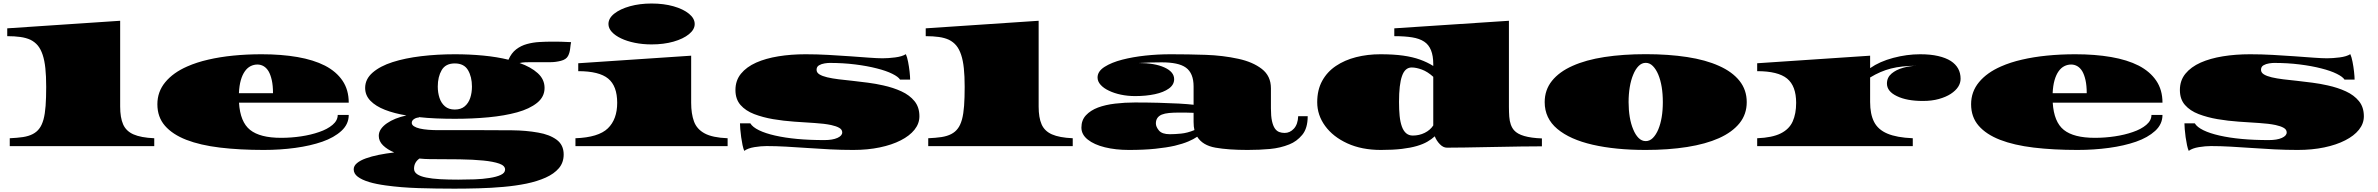

<svg xmlns="http://www.w3.org/2000/svg" viewBox="-20 -848 13796 1114"><path d="M36.6 0V-45.9Q58.6 -46.9 77.6 -48.6Q96.7 -50.3 113.3 -52.7Q179.7 -63 208 -102.1Q222.7 -120.6 232.4 -154.8Q241.2 -187.5 244.6 -233.9Q248 -280.3 248 -343.8Q248 -407.7 243.2 -451.7Q233.9 -542 199.2 -584Q182.1 -604.5 156.7 -617.2Q131.3 -628.9 97.9 -633.5Q64.5 -638.2 22 -638.2V-683.6L677.2 -727.5V-229.5Q677.2 -166 694.3 -126.7Q711.4 -87.4 754.4 -68.4Q797.4 -49.3 875 -45.9V0Z M1510.3 22Q1370.1 22 1256.1 8.3Q1142.1 -5.4 1061.5 -36.6Q981 -67.9 937 -118.4Q893.1 -168.9 893.1 -243.2Q893.1 -315.9 939 -371.3Q984.9 -426.8 1066.4 -462.4Q1121.6 -486.8 1188.5 -502Q1255.4 -517.6 1333.5 -525.4Q1411.6 -533.2 1497.6 -533.2Q1612.3 -533.2 1705.6 -517.1Q1798.8 -501 1865.2 -467.3Q1931.2 -433.1 1967.3 -379.9Q2003.4 -326.7 2003.4 -252.4H1366.7Q1373.5 -140.1 1431.2 -94.2Q1488.8 -48.3 1610.8 -48.3Q1669.9 -48.3 1727.1 -56.9Q1784.2 -65.4 1831.5 -82Q1879.4 -98.1 1909.4 -123.5Q1939.5 -148.9 1939.5 -181.2H2003.4Q2003.4 -127.4 1960.9 -88.6Q1918.5 -49.8 1850.1 -25.9Q1781.2 -2 1693.4 10Q1605.5 22 1510.3 22ZM1366.2 -307.1H1564Q1564 -351.6 1556.9 -383.1Q1549.8 -414.6 1538.1 -434.6Q1525.9 -454.6 1509.3 -464.1Q1492.7 -473.6 1473.6 -473.6Q1452.6 -473.6 1433.8 -464.1Q1415 -454.6 1400.9 -434.6Q1386.2 -414.1 1377.2 -382.6Q1368.2 -351.1 1366.2 -307.1Z M2616.7 246.6Q2508.8 246.6 2407.7 243.4Q2306.6 240.2 2218.8 228Q2190.4 224.1 2166.3 219.2Q2142.1 214.4 2121.1 208Q2079.6 195.3 2055.9 177.5Q2032.2 159.7 2032.2 134.3Q2032.2 114.3 2051.3 98.4Q2070.3 82.5 2103 70.8Q2135.3 59.1 2177.7 50.5Q2220.2 42 2267.1 36.6Q2227.1 19.5 2202.4 -4.6Q2177.7 -28.8 2177.7 -59.6Q2177.7 -81.1 2190.4 -99.4Q2203.1 -117.7 2225.1 -132.8Q2268.6 -163.1 2337.9 -178.2Q2267.1 -189.9 2213.4 -210.9Q2159.7 -231.9 2129.2 -263.4Q2098.6 -294.9 2098.6 -337.9Q2098.6 -389.2 2142.3 -427Q2186 -464.8 2258.3 -487.8Q2330.1 -510.7 2423.3 -522Q2516.6 -533.2 2619.1 -533.2Q2704.1 -533.2 2783.4 -525.6Q2862.8 -518.1 2930.2 -501.5Q2946.8 -540 2974.6 -561.5Q3002.4 -583 3037.4 -592.5Q3072.3 -602.1 3109.6 -604.2Q3147 -606.4 3182.6 -606.4Q3205.6 -606.4 3233.2 -606Q3260.7 -605.5 3293.5 -603.5Q3290.5 -589.8 3288.1 -565.9Q3285.6 -542 3275.9 -523.4Q3265.1 -502.9 3234.4 -495.1Q3203.6 -487.3 3176.3 -487.3H3063Q3044.4 -487.3 3027.1 -486.6Q3009.8 -485.8 2994.6 -482.4Q3060.1 -459.5 3099.9 -423.6Q3139.6 -387.7 3139.6 -337.9Q3139.6 -286.1 3096.2 -251.2Q3052.7 -216.3 2980.5 -196.3Q2907.7 -176.3 2815.2 -167.5Q2722.7 -158.7 2619.1 -158.7Q2564.5 -158.7 2511.7 -160.9Q2459 -163.1 2409.7 -168.5L2410.2 -166Q2395.5 -166 2382.3 -157.2Q2369.1 -148.4 2369.1 -135.3Q2369.1 -123.5 2382.1 -115.2Q2395 -106.9 2416 -102.1Q2437.5 -97.2 2465.1 -95Q2492.7 -92.8 2522.9 -92.8H2781.7Q2870.6 -92.8 2951.4 -92Q3032.2 -91.3 3103 -78.6Q3168.5 -67.4 3209.5 -37.4Q3250.5 -7.3 3250.5 48.3Q3250.5 95.2 3222.7 127.9Q3194.8 160.6 3146.2 182.4Q3097.7 204.1 3034.7 217.3Q2972.7 230 2901.1 236.3Q2829.6 242.7 2756.6 244.6Q2683.6 246.6 2616.7 246.6ZM2618.7 -212.4Q2654.3 -212.4 2676.3 -231Q2698.2 -249.5 2708.3 -279.8Q2718.3 -310.1 2718.3 -345.7Q2718.3 -402.3 2695.3 -441.2Q2672.4 -480 2618.7 -480Q2565.4 -480 2542.7 -441.2Q2520 -402.3 2520 -345.7Q2520 -310.5 2530 -280Q2540 -249.5 2561.8 -231Q2583.5 -212.4 2618.7 -212.4ZM2639.2 194.3Q2686.5 194.3 2733.9 192.6Q2781.2 190.9 2820.3 184.6Q2859.9 178.7 2885.3 167Q2910.6 155.3 2910.6 135.7Q2910.6 113.3 2876.7 101.3Q2842.8 89.4 2784.7 83.5Q2726.1 77.6 2645.8 76.4Q2565.4 75.2 2472.7 75.2Q2458 75.2 2443.1 74.2Q2428.2 73.2 2413.6 71.8Q2382.3 93.8 2382.3 130.9Q2382.3 150.4 2400.6 162.8Q2418.9 175.3 2452.6 182.1Q2486.3 189 2533.7 191.7Q2581.1 194.3 2639.2 194.3Z M3760.3 -590.3Q3709 -590.3 3663.3 -599.6Q3617.7 -608.9 3584 -625Q3549.8 -641.1 3530 -662.6Q3510.3 -684.1 3510.3 -708.5Q3510.3 -742.2 3544.2 -769Q3578.1 -795.9 3635 -811.8Q3691.9 -827.6 3760.3 -827.6Q3831.1 -827.6 3887.7 -811.5Q3944.3 -795.4 3977.5 -768.3Q4010.7 -741.2 4010.7 -708.5Q4010.7 -676.8 3977.5 -649.7Q3944.3 -622.6 3887.7 -606.4Q3831.1 -590.3 3760.3 -590.3ZM3318.8 0V-45.9Q3452.6 -50.8 3506.8 -103.3Q3561 -155.8 3561 -251.5Q3561 -349.1 3508.5 -392.1Q3456.1 -435.1 3335 -435.1V-481L3990.2 -524.9V-251.5Q3990.2 -188 4006.6 -143.3Q4022.9 -98.6 4068.4 -74Q4113.8 -49.3 4201.7 -45.9V0Z M4298.3 27.3Q4293 15.6 4288.3 -6.1Q4283.7 -27.8 4280.3 -52.5Q4276.9 -77.1 4275.1 -98.9Q4273.4 -120.6 4273.4 -132.3H4333.5Q4346.7 -110.4 4383.8 -92.3Q4420.9 -74.2 4477.1 -61.5Q4592.3 -35.2 4762.7 -35.2Q4810.5 -35.2 4838.9 -47.9Q4866.7 -60.5 4866.7 -79.6Q4866.7 -96.2 4849.4 -106.2Q4832 -116.2 4802.2 -122.6Q4762.7 -130.9 4707 -134.3Q4651.4 -137.7 4588.6 -142.1Q4525.9 -146.5 4465.3 -156.7Q4405.8 -167 4356 -186Q4306.2 -205.1 4276.6 -238.8Q4247.1 -272.5 4247.1 -325.7Q4247.1 -380.9 4279.1 -420.2Q4311 -459.5 4367.7 -484.9Q4422.9 -509.3 4496.1 -521.2Q4569.3 -533.2 4653.8 -533.2Q4719.2 -533.2 4785.4 -529.5Q4851.6 -525.9 4912.1 -521.5Q4973.1 -517.1 5022.7 -513.4Q5072.3 -509.8 5100.6 -509.8Q5134.3 -509.8 5174.1 -514.9Q5213.9 -520 5235.8 -533.7Q5243.2 -518.1 5248.8 -489.3Q5254.4 -460.4 5257.6 -431.6Q5260.7 -402.8 5260.7 -386.2H5202.1Q5192.4 -402.3 5157 -419.9Q5121.6 -437.5 5066.9 -451.2Q5012.2 -465.3 4942.1 -474.1Q4872.1 -482.9 4793.5 -482.9Q4782.7 -482.9 4764.6 -480.2Q4746.6 -477.5 4732.2 -469.2Q4717.8 -460.9 4717.8 -442.9Q4717.8 -426.8 4734.4 -416.5Q4751 -406.2 4779.8 -399.4Q4808.6 -392.6 4846.7 -387.9Q4884.8 -383.3 4927.7 -378.9Q4970.7 -374 5016.1 -368.2Q5061.5 -362.3 5104.5 -352.5Q5162.6 -339.8 5210.2 -317.9Q5257.8 -295.9 5286.1 -261Q5314.5 -226.1 5314.5 -173.3Q5314.5 -130.9 5285.9 -95.2Q5257.3 -59.6 5206.1 -33.7Q5154.8 -7.3 5084.5 7.3Q5014.2 22 4930.7 22Q4862.3 22 4795.7 18.6Q4729 15.1 4665.5 10.7Q4602.1 6.3 4542 2.9Q4481.9 -0.5 4427.2 -0.5Q4395 -0.5 4357.4 5.6Q4319.8 11.7 4298.3 27.3Z M5365.7 0V-45.9Q5387.7 -46.9 5406.7 -48.6Q5425.8 -50.3 5442.4 -52.7Q5508.8 -63 5537.1 -102.1Q5551.8 -120.6 5561.5 -154.8Q5570.3 -187.5 5573.7 -233.9Q5577.1 -280.3 5577.1 -343.8Q5577.1 -407.7 5572.3 -451.7Q5563 -542 5528.3 -584Q5511.2 -604.5 5485.8 -617.2Q5460.4 -628.9 5427 -633.5Q5393.6 -638.2 5351.1 -638.2V-683.6L6006.3 -727.5V-229.5Q6006.3 -166 6023.4 -126.7Q6040.5 -87.4 6083.5 -68.4Q6126.5 -49.3 6204.1 -45.9V0Z M6529.8 22Q6453.1 22 6390.6 6.6Q6328.1 -8.8 6291.3 -38.1Q6254.4 -67.4 6254.4 -107.9Q6254.4 -150.9 6280.8 -179.2Q6307.1 -207.5 6350.6 -224.1Q6394 -240.2 6450 -246.8Q6505.9 -253.4 6564.9 -253.4Q6635.7 -253.4 6701.2 -251.7Q6766.6 -250 6819.6 -247.1Q6872.6 -244.1 6905.3 -240.2V-346.2Q6905.3 -423.3 6860.8 -455.6Q6838.4 -471.7 6803 -479Q6767.6 -486.3 6719.7 -486.3Q6648.4 -486.3 6585.9 -482.4Q6679.2 -482.4 6735.8 -456.8Q6792.5 -431.2 6792.5 -388.7Q6792.5 -356.4 6762.2 -334.5Q6731.9 -312.5 6680.7 -301.5Q6629.4 -290.5 6566.4 -290.5Q6522.9 -290.5 6483.6 -298.8Q6444.3 -307.1 6414.1 -321.8Q6383.8 -335.9 6366 -355.7Q6348.1 -375.5 6348.1 -398.4Q6348.1 -434.1 6388.7 -460Q6429.2 -485.8 6492.2 -502Q6553.2 -517.6 6624.8 -525.4Q6696.3 -533.2 6772.9 -533.2Q6875.5 -533.2 6975.3 -529.8Q7075.2 -526.4 7165 -506.8Q7248.5 -488.8 7301.3 -448Q7354 -407.2 7354 -335.9V-219.2Q7354 -173.8 7360.1 -146Q7366.2 -118.2 7377 -102.5Q7387.7 -87.4 7402.3 -82Q7417 -76.7 7433.6 -76.7Q7464.4 -76.7 7487.3 -101.6Q7510.3 -126.5 7512.2 -173.8H7567.4Q7567.4 -103.5 7535.6 -65.4Q7503.9 -27.3 7460.9 -10.3Q7409.2 10.7 7348.4 16.4Q7287.6 22 7218.3 22Q7107.4 22 7032.5 8.8Q6957.5 -4.4 6926.3 -54.7Q6905.8 -40.5 6874.3 -27.1Q6842.8 -13.7 6795.9 -2.4Q6748.5 8.3 6683.1 15.1Q6617.7 22 6529.8 22ZM6767.6 -69.3Q6795.9 -69.3 6832.3 -72.8Q6868.7 -76.2 6910.2 -93.3Q6905.3 -112.3 6905.3 -141.1V-193.4Q6884.3 -194.3 6862.8 -194.6Q6841.3 -194.8 6821.3 -194.8Q6788.1 -194.8 6762.9 -192.4Q6737.8 -189.9 6720.7 -183.1Q6686.5 -168.5 6686.5 -131.8Q6686.5 -112.3 6704.3 -90.8Q6722.2 -69.3 6767.6 -69.3Z M7992.2 22Q7880.9 22 7797.6 -16.1Q7714.4 -54.2 7668.5 -117.2Q7622.6 -180.2 7622.6 -254.9Q7622.6 -326.2 7651.4 -378.7Q7680.2 -431.2 7731 -465.3Q7781.7 -499.5 7848.1 -516.4Q7914.6 -533.2 7989.3 -533.2Q8065.4 -533.2 8120.8 -525.4Q8176.3 -517.6 8218.5 -502.4Q8260.7 -487.3 8295.9 -465.3V-476.6Q8295.9 -571.8 8243.2 -606.4Q8215.8 -624.5 8173.1 -631.3Q8130.4 -638.2 8069.8 -638.2V-683.6L8734.9 -727.5V-228.5Q8734.9 -212.9 8735.4 -198.5Q8735.8 -184.1 8736.8 -171.4Q8740.7 -119.1 8765.1 -91.8Q8802.2 -49.3 8926.3 -44.9V1Q8875 1 8803.2 2Q8731.4 2.9 8638.2 4.9Q8545.4 6.8 8480.5 7.8Q8415.5 8.8 8375 8.8Q8353.5 8.8 8334 -11.5Q8314.5 -31.7 8304.7 -57.1Q8286.6 -40.5 8262 -26.1Q8237.3 -11.7 8201.2 -1Q8164.6 9.8 8113.5 15.9Q8062.5 22 7992.2 22ZM8176.8 -61.5Q8214.8 -61.5 8246.6 -77.4Q8278.3 -93.3 8295.9 -120.1V-402.3Q8263.2 -432.1 8230 -444.3Q8196.8 -456.5 8170.9 -456.5Q8131.8 -456.5 8114.7 -407.2Q8097.2 -358.4 8097.2 -256.8Q8097.2 -211.4 8100.8 -175.3Q8104.5 -139.2 8113.8 -113.8Q8132.8 -61.5 8176.8 -61.5Z M9528.8 22Q9353 22 9220.9 -8.3Q9088.9 -38.6 9015.6 -100.1Q8942.4 -161.6 8942.4 -255.4Q8942.4 -326.2 8984.6 -378.9Q9026.9 -431.6 9104 -465.8Q9181.2 -500.5 9289.1 -517.1Q9397 -533.7 9528.8 -533.7Q9660.2 -533.7 9768.6 -517.1Q9877 -500.5 9953.6 -465.8Q10030.8 -431.6 10072.8 -378.9Q10114.7 -326.2 10114.7 -255.4Q10114.7 -185.1 10072.8 -133.1Q10030.8 -81.1 9953.6 -46.4Q9877 -12.2 9768.6 4.9Q9660.2 22 9528.8 22ZM9528.8 -29.3Q9551.8 -29.3 9570.1 -47.6Q9588.4 -65.9 9601.6 -97.2Q9627.9 -160.6 9627.9 -255.4Q9627.9 -351.1 9601.6 -415Q9588.4 -446.3 9570.1 -464.8Q9551.8 -483.4 9528.8 -483.4Q9505.4 -483.4 9487.1 -464.8Q9468.8 -446.3 9456.1 -415Q9442.9 -383.8 9436 -342.5Q9429.2 -301.3 9429.2 -255.4Q9429.2 -210 9436 -168.9Q9442.9 -127.9 9456.1 -97.2Q9468.8 -65.9 9487.1 -47.6Q9505.4 -29.3 9528.8 -29.3Z M10175.3 0V-45.9Q10262.7 -49.3 10312 -74Q10361.3 -98.6 10381.3 -143.3Q10401.4 -188 10401.4 -251.5Q10401.4 -349.1 10348.9 -392.1Q10296.4 -435.1 10175.3 -435.1V-481L10830.6 -524.9V-452.6Q10885.7 -491.2 10964.8 -512.2Q11043.9 -533.2 11120.6 -533.2Q11181.2 -533.2 11225.3 -522.9Q11269.5 -512.7 11298.8 -494.1Q11355.5 -457 11355.5 -391.1Q11355.5 -340.8 11298.3 -303.2Q11270.5 -285.2 11229.7 -273.7Q11189 -262.2 11136.7 -262.2Q11043 -262.2 10985.4 -290.5Q10928.2 -317.9 10928.2 -363.3Q10928.2 -398.4 10954.8 -420.9Q10981.4 -443.4 11021.5 -454.6Q11061.5 -465.8 11101.6 -466.3Q11013.2 -466.3 10951.4 -450.4Q10889.6 -434.6 10830.6 -398.4V-255.9Q10830.6 -186 10853.5 -140.9Q10876.5 -95.7 10930.7 -72.8Q10984.9 -49.8 11078.1 -45.9V0Z M12033.7 22Q11893.6 22 11779.5 8.3Q11665.5 -5.4 11585 -36.6Q11504.4 -67.9 11460.4 -118.4Q11416.5 -168.9 11416.5 -243.2Q11416.5 -315.9 11462.4 -371.3Q11508.3 -426.8 11589.8 -462.4Q11645 -486.8 11711.9 -502Q11778.8 -517.6 11856.9 -525.4Q11935.1 -533.2 12021 -533.2Q12135.7 -533.2 12229 -517.1Q12322.3 -501 12388.7 -467.3Q12454.6 -433.1 12490.7 -379.9Q12526.9 -326.7 12526.9 -252.4H11890.1Q11897 -140.1 11954.6 -94.2Q12012.2 -48.3 12134.3 -48.3Q12193.4 -48.3 12250.5 -56.9Q12307.6 -65.4 12355 -82Q12402.8 -98.1 12432.9 -123.5Q12462.9 -148.9 12462.9 -181.2H12526.9Q12526.9 -127.4 12484.4 -88.6Q12441.9 -49.8 12373.5 -25.9Q12304.7 -2 12216.8 10Q12128.9 22 12033.7 22ZM11889.6 -307.1H12087.4Q12087.4 -351.6 12080.3 -383.1Q12073.2 -414.6 12061.5 -434.6Q12049.3 -454.6 12032.7 -464.1Q12016.1 -473.6 11997.1 -473.6Q11976.1 -473.6 11957.3 -464.1Q11938.5 -454.6 11924.3 -434.6Q11909.7 -414.1 11900.6 -382.6Q11891.6 -351.1 11889.6 -307.1Z M12679.2 27.3Q12673.8 15.6 12669.2 -6.1Q12664.6 -27.8 12661.1 -52.5Q12657.7 -77.1 12656 -98.9Q12654.3 -120.6 12654.3 -132.3H12714.4Q12727.5 -110.4 12764.6 -92.3Q12801.8 -74.2 12857.9 -61.5Q12973.1 -35.2 13143.6 -35.2Q13191.4 -35.2 13219.7 -47.9Q13247.6 -60.5 13247.6 -79.6Q13247.6 -96.2 13230.2 -106.2Q13212.9 -116.2 13183.1 -122.6Q13143.6 -130.9 13087.9 -134.3Q13032.2 -137.7 12969.5 -142.1Q12906.7 -146.5 12846.2 -156.7Q12786.6 -167 12736.8 -186Q12687 -205.1 12657.5 -238.8Q12627.9 -272.5 12627.9 -325.7Q12627.9 -380.9 12659.9 -420.2Q12691.9 -459.5 12748.5 -484.9Q12803.7 -509.3 12877 -521.2Q12950.2 -533.2 13034.7 -533.2Q13100.1 -533.2 13166.3 -529.5Q13232.4 -525.9 13293 -521.5Q13354 -517.1 13403.6 -513.4Q13453.1 -509.8 13481.4 -509.8Q13515.1 -509.8 13554.9 -514.9Q13594.7 -520 13616.7 -533.7Q13624 -518.1 13629.6 -489.3Q13635.3 -460.4 13638.4 -431.6Q13641.6 -402.8 13641.6 -386.2H13583Q13573.2 -402.3 13537.8 -419.9Q13502.4 -437.5 13447.8 -451.2Q13393.1 -465.3 13323 -474.1Q13252.9 -482.9 13174.3 -482.9Q13163.6 -482.9 13145.5 -480.2Q13127.4 -477.5 13113 -469.2Q13098.6 -460.9 13098.6 -442.9Q13098.6 -426.8 13115.2 -416.5Q13131.8 -406.2 13160.6 -399.4Q13189.5 -392.6 13227.5 -387.9Q13265.6 -383.3 13308.6 -378.9Q13351.6 -374 13397 -368.2Q13442.4 -362.3 13485.4 -352.5Q13543.5 -339.8 13591.1 -317.9Q13638.7 -295.9 13667 -261Q13695.3 -226.1 13695.3 -173.3Q13695.3 -130.9 13666.7 -95.2Q13638.2 -59.6 13586.9 -33.7Q13535.6 -7.3 13465.3 7.3Q13395 22 13311.5 22Q13243.2 22 13176.5 18.6Q13109.9 15.1 13046.4 10.7Q12982.9 6.3 12922.9 2.9Q12862.8 -0.5 12808.1 -0.5Q12775.9 -0.5 12738.3 5.6Q12700.7 11.7 12679.2 27.3Z"/></svg>

Font: Asset
Style: Regular
Weight: 400
Version: Version 1.003; ttfautohint (v1.8.4.7-5d5b)